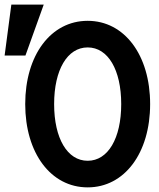

<svg xmlns="http://www.w3.org/2000/svg" viewBox="-89 -800 689 830"><path d="M290 10C449 10 560 -138 560 -350C560 -562 449 -710 290 -710C131 -710 20 -562 20 -350C20 -138 131 10 290 10ZM290 -105C202 -105 145 -202 145 -350C145 -498 202 -595 290 -595C378 -595 435 -498 435 -350C435 -202 378 -105 290 -105ZM100 -780H-40L-69 -560H21Z"/></svg>

Font: CommitMono-dimboump
Style: Bold
Weight: 700
Monospace: yes
Designer: Eigil Nikolajsen
Foundry: Eigil Nikolajsen
Version: Version 1.143